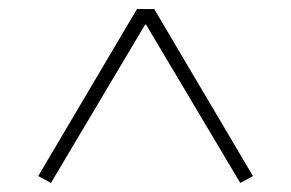

<svg xmlns="http://www.w3.org/2000/svg" viewBox="-20 -718 640 422"><path d="M508 -316 301 -664H299L92 -316L64 -331L281 -698H319L536 -331Z"/></svg>

Font: IBM Plex Sans Thai Looped ExtraLight
Style: Regular
Weight: 200
Designer: Mike Abbink, Paul van der Laan, Pieter van Rosmalen, Ben Mitchell, Mark Frömberg
Foundry: Bold Monday
Version: Version 1.0